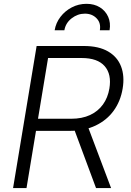

<svg xmlns="http://www.w3.org/2000/svg" viewBox="-20 -963 670 983"><path d="M46.9 0 167.5 -727.5H409.2Q485.4 -727.5 533.2 -699.7Q581.1 -671.9 599.9 -622.6Q618.7 -573.2 607.9 -509.3Q597.2 -444.8 562 -396.2Q526.9 -347.7 469.7 -320.3Q412.6 -293 336.9 -293H133.3L143.6 -355H344.2Q399.9 -355 440.9 -374Q481.9 -393.1 507.1 -428Q532.2 -462.9 540 -509.8Q552.2 -582.5 515.9 -624.3Q479.5 -666 397.9 -666H226.1L115.7 0ZM471.7 0 349.6 -328.6H424.8L548.8 0ZM422.9 -943.4Q462.9 -943.4 491.7 -925.3Q520.5 -907.2 533.9 -876.7Q547.4 -846.2 541 -808.1H491.2Q497.6 -845.2 474.6 -869.1Q451.7 -893.1 414.6 -893.1Q377.4 -893.1 346.7 -869.1Q315.9 -845.2 309.6 -808.1H259.8Q266.1 -846.2 289.6 -876.7Q313 -907.2 347.7 -925.3Q382.3 -943.4 422.9 -943.4Z"/></svg>

Font: Inter 18pt Light
Style: Italic
Weight: 300
Italic angle: -9.3988°
Designer: Rasmus Andersson
Foundry: rsms
Version: Version 4.001;git-66647c0bb